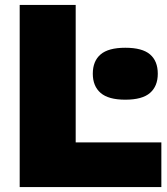

<svg xmlns="http://www.w3.org/2000/svg" viewBox="-20 -760 680 780"><path d="M60 0V-740H287.5V-181.5H635.5V0ZM489 -355Q420.5 -355 388.8 -382.5Q357 -410 357 -460.5Q357 -512 388.8 -539Q420.5 -566 489 -566Q558 -566 589.5 -539Q621 -512 621 -460.5Q621 -410 589.5 -382.5Q558 -355 489 -355Z"/></svg>

Font: Encode Sans SemiExpanded Black
Style: Regular
Weight: 900
Width: 6
Designer: Multiple Designers
Foundry: Impallari Type
Version: Version 3.002